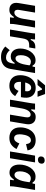

<svg xmlns="http://www.w3.org/2000/svg" viewBox="1436 -2176 919 3832"><g transform="rotate(90 1896.0 -260.5)"><path d="M175.8 12.5Q102.5 12.5 64.6 -34.6Q26.7 -81.7 41.7 -170L96.7 -500H231.7L177.5 -175Q171.7 -137.5 185 -112.5Q198.3 -87.5 231.7 -87.5Q265 -87.5 289.6 -111.2Q314.2 -135 330.8 -174.2Q347.5 -213.3 355 -260L395 -500H530L468.3 -130Q462.5 -96.7 459.6 -65Q456.7 -33.3 456.7 0H326.7Q328.3 -16.7 331.2 -37.5Q334.2 -58.3 337.5 -75H317.5Q293.3 -37.5 262.1 -12.5Q230.8 12.5 175.8 12.5Z M570 0 633.3 -380Q640 -417.5 644.2 -451.2Q648.3 -485 648.3 -500H768.3Q768.3 -482.5 765.8 -458.8Q763.3 -435 759.2 -415H779.2Q787.5 -436.7 803.3 -457.5Q819.2 -478.3 846.7 -491.7Q874.2 -505 916.7 -505H948.3L928.3 -383.3H886.7Q840 -383.3 812.5 -370.8Q785 -358.3 770 -329.2Q755 -300 746.7 -250L705 0Z M1120.8 179.2Q1040.8 179.2 990.4 152.5Q940 125.8 908.3 94.2L982.5 5Q1007.5 35.8 1045 57.5Q1082.5 79.2 1128.3 79.2Q1177.5 79.2 1204.2 51.2Q1230.8 23.3 1241.7 -29.2L1254.2 -91.7H1234.2Q1215 -56.7 1183.3 -35.8Q1151.7 -15 1105 -15Q1035 -15 992.1 -66.2Q949.2 -117.5 949.2 -205.8Q949.2 -260 965 -313.8Q980.8 -367.5 1011.2 -411.7Q1041.7 -455.8 1085.4 -482.9Q1129.2 -510 1185 -510Q1229.2 -510 1252.1 -493.8Q1275 -477.5 1290 -450H1310L1318.3 -500H1438.3L1357.5 -15Q1341.7 83.3 1278.3 131.2Q1215 179.2 1120.8 179.2ZM1145 -110Q1178.3 -110 1203.8 -138.3Q1229.2 -166.7 1246.2 -212.1Q1263.3 -257.5 1271.7 -310L1285 -390Q1270.8 -404.2 1250.8 -410.4Q1230.8 -416.7 1214.2 -416.7Q1174.2 -416.7 1144.6 -390Q1115 -363.3 1098.3 -317.1Q1081.7 -270.8 1081.7 -212.5Q1081.7 -160.8 1099.6 -135.4Q1117.5 -110 1145 -110Z M1689.2 12.5Q1594.2 12.5 1537.5 -43.3Q1480.8 -99.2 1480.8 -207.5Q1480.8 -257.5 1494.6 -310.8Q1508.3 -364.2 1538.8 -410Q1569.2 -455.8 1617.9 -484.2Q1666.7 -512.5 1735.8 -512.5Q1799.2 -512.5 1847.1 -484.6Q1895 -456.7 1917.5 -398.3Q1940 -340 1925 -249.2L1920 -218.3H1615Q1614.2 -206.7 1614.2 -195.8Q1614.2 -137.5 1635.8 -110Q1657.5 -82.5 1693.3 -82.5Q1731.7 -82.5 1755.8 -108.8Q1780 -135 1795 -170.8L1898.3 -103.3Q1869.2 -54.2 1817.9 -20.8Q1766.7 12.5 1689.2 12.5ZM1730.8 -422.5Q1701.7 -422.5 1681.2 -405.4Q1660.8 -388.3 1647.5 -361.2Q1634.2 -334.2 1626.7 -303.3H1799.2Q1810 -365.8 1787.5 -394.2Q1765 -422.5 1730.8 -422.5ZM1560.8 -550V-555L1682.5 -700H1857.5L1910.8 -555V-550H1804.2L1770.8 -637.5H1750.8L1677.5 -550Z M1970 0 2033.3 -380Q2040 -417.5 2044.2 -451.2Q2048.3 -485 2048.3 -500H2168.3Q2168.3 -482.5 2166.2 -463.8Q2164.2 -445 2160.8 -425H2180.8Q2200 -462.5 2230.8 -487.5Q2261.7 -512.5 2316.7 -512.5Q2395.8 -512.5 2433.8 -460Q2471.7 -407.5 2457.5 -324.2L2403.3 0H2268.3L2319.2 -305Q2328.3 -356.7 2315 -384.2Q2301.7 -411.7 2267.5 -411.7Q2235.8 -411.7 2210.8 -388.3Q2185.8 -365 2169.6 -325.8Q2153.3 -286.7 2145 -240L2105 0Z M2730.8 12.5Q2635.8 12.5 2579.2 -43.3Q2522.5 -99.2 2522.5 -207.5Q2522.5 -257.5 2536.7 -310.8Q2550.8 -364.2 2581.2 -410Q2611.7 -455.8 2660.8 -484.2Q2710 -512.5 2780.8 -512.5Q2860.8 -512.5 2914.6 -471.7Q2968.3 -430.8 2982.5 -350L2857.5 -320Q2850 -371.7 2830.8 -394.6Q2811.7 -417.5 2780 -417.5Q2750 -417.5 2729.2 -400.4Q2708.3 -383.3 2695 -355.8Q2681.7 -328.3 2674.2 -297.5Q2666.7 -266.7 2663.8 -238.8Q2660.8 -210.8 2660.8 -192.5Q2660.8 -137.5 2681.2 -110Q2701.7 -82.5 2737.5 -82.5Q2776.7 -82.5 2802.9 -114.2Q2829.2 -145.8 2842.5 -186.7L2954.2 -130.8Q2926.7 -71.7 2872.9 -29.6Q2819.2 12.5 2730.8 12.5Z M3003.3 0 3086.7 -500H3221.7L3138.3 0ZM3168.3 -557.5Q3136.7 -557.5 3119.6 -573.8Q3102.5 -590 3102.5 -617.5Q3102.5 -651.7 3124.2 -672.1Q3145.8 -692.5 3181.7 -692.5Q3213.3 -692.5 3230.4 -676.2Q3247.5 -660 3247.5 -633.3Q3247.5 -600 3226.2 -578.8Q3205 -557.5 3168.3 -557.5Z M3422.5 10Q3351.7 10 3308.3 -41.7Q3265 -93.3 3265 -189.2Q3265 -245 3280.4 -301.7Q3295.8 -358.3 3326.7 -405.4Q3357.5 -452.5 3402.5 -481.2Q3447.5 -510 3507.5 -510Q3557.5 -510 3584.2 -492.1Q3610.8 -474.2 3623.3 -450H3643.3L3651.7 -500H3771.7L3710 -130Q3704.2 -96.7 3701.2 -65Q3698.3 -33.3 3698.3 0H3568.3Q3570 -16.7 3572.9 -37.5Q3575.8 -58.3 3579.2 -75H3559.2Q3543.3 -45 3511.2 -17.5Q3479.2 10 3422.5 10ZM3470.8 -90Q3505.8 -90 3532.1 -120.4Q3558.3 -150.8 3576.2 -197.9Q3594.2 -245 3602.5 -295L3618.3 -390Q3603.3 -400.8 3584.6 -407.9Q3565.8 -415 3541.7 -415Q3498.3 -415 3466.7 -384.6Q3435 -354.2 3417.5 -303.8Q3400 -253.3 3400 -194.2Q3400 -140 3420.4 -115Q3440.8 -90 3470.8 -90Z"/></g></svg>

Font: Familjen Grotesk GF
Style: Bold Italic
Weight: 700
Designer: Anders Wikstroem, Jonas Baeckman, Matilda Gysing, Kristian Moeller
Foundry: Familjen STHML AB
Version: Version 2.000; Beta; Release 4; Build 6